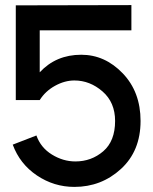

<svg xmlns="http://www.w3.org/2000/svg" viewBox="-20 -721 602 754"><path d="M136 -437Q200 -506 299 -506Q392 -506 462 -433Q532 -360 532 -246Q532 -128 455 -57.5Q378 13 272 13Q192 13 125 -32Q58 -77 30 -153L123 -189Q140 -141 184 -114Q228 -87 276 -87Q339 -87 385.5 -127Q432 -167 432 -246Q432 -319 382.5 -362Q333 -405 272 -405Q234 -405 196 -384Q158 -363 136 -328H42V-700L496 -701V-602H136Z"/></svg>

Font: Edgecutting Lite Sharp
Style: Medium
Weight: 500
Designer: RandomMaerks (Nguyen Gia Bao)
Version: Version 1.0